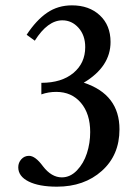

<svg xmlns="http://www.w3.org/2000/svg" viewBox="-20 -683 509 714"><path d="M191.9 11.2Q125 11.2 86.4 -8.1Q47.9 -27.3 47.9 -61Q47.9 -78.1 59.3 -90.8Q70.8 -103.5 87.9 -103.5Q111.3 -103.5 139.6 -64.9Q171.4 -23.4 210 -23.4Q241.2 -23.4 266.1 -49.3Q291 -75.2 303.2 -113Q315.4 -150.9 315.4 -191.9Q315.4 -259.8 281 -300.5Q246.6 -341.3 189 -341.3Q160.2 -341.3 133.8 -332V-375Q209 -375 252.9 -411.6Q296.9 -448.2 296.9 -507.8Q296.9 -551.8 272 -579.6Q247.1 -607.4 211.9 -607.4Q157.2 -607.4 109.4 -531.7L79.1 -553.7Q114.7 -607.9 155 -635.5Q195.3 -663.1 247.6 -663.1Q311.5 -663.1 351.3 -626Q391.1 -588.9 391.1 -526.9Q391.1 -435.1 291.5 -375.5Q424.3 -332 424.3 -202.1Q424.3 -106 358.6 -47.4Q293 11.2 191.9 11.2Z"/></svg>

Font: Elstob 10pt Medium
Style: Regular
Weight: 500
Designer: Peter S. Baker
Version: Version 1.015